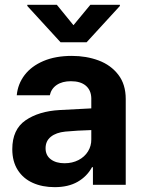

<svg xmlns="http://www.w3.org/2000/svg" viewBox="-20 -770 598 800"><path d="M228.5 -311.5Q282.2 -314.9 360.4 -318.4V-361.3Q359.4 -394.5 337.4 -413.1Q315.4 -431.6 275.4 -431.6Q239.3 -431.6 216.3 -416Q193.4 -400.4 187.5 -373H49.8Q54.2 -419.9 82.3 -457Q110.4 -494.1 160.6 -515.6Q210.9 -537.1 279.3 -537.1Q339.8 -537.1 390.9 -518.1Q441.9 -499 472.9 -458.7Q503.9 -418.5 503.9 -357.4V0H367.2V-73.2H363.3Q342.3 -34.7 303.5 -12.5Q264.6 9.8 208 9.8Q156.2 9.8 116.5 -8.1Q76.7 -25.9 54 -61.5Q31.2 -97.2 31.2 -148.4Q31.2 -230.5 86.4 -268.6Q141.6 -306.6 228.5 -311.5ZM249 -89.8Q281.2 -89.8 306.9 -103Q332.5 -116.2 346.7 -139.2Q360.8 -162.1 360.4 -189.5V-228Q337.4 -227.5 303.7 -225.6Q270 -223.6 252 -221.7Q213.9 -217.8 191.9 -200.2Q169.9 -182.6 169.9 -152.3Q169.9 -122.6 191.7 -106.2Q213.4 -89.8 249 -89.8ZM286.1 -665 356.4 -750H479.5V-745.1L340.8 -593.8H232.4L93.8 -745.1V-750H216.8Z"/></svg>

Font: Pretendard GOV
Style: Bold
Weight: 700
Designer: Base glyphs from Inter by Rasmus Andersson; Hangeul glyphs from Noto Sans CJK(Source Han Sans) by Jang Soo-young and Kan
Foundry: Kil Hyung-jin
Version: Version 1.309